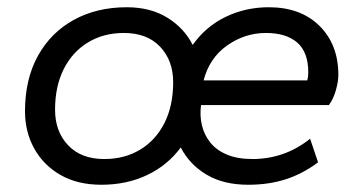

<svg xmlns="http://www.w3.org/2000/svg" viewBox="-20 -500 1002 530"><path d="M260 10Q194 10 147 -17Q100 -44 74.5 -90Q49 -136 49 -193Q49 -281 84.5 -345.5Q120 -410 183.5 -445Q247 -480 330 -480Q395 -480 441.5 -451.5Q488 -423 512 -376Q548 -427 603 -453.5Q658 -480 722 -480Q810 -480 862 -428.5Q914 -377 914 -293Q914 -276 907.5 -252Q901 -228 888 -210H535Q531 -180 537.5 -153.5Q544 -127 561 -106Q578 -85 607 -73Q636 -61 677 -61Q721 -61 761 -75Q801 -89 836 -117L858 -52Q817 -21 770 -5.5Q723 10 665 10Q597 10 550 -18Q503 -46 479 -93Q443 -44 386.5 -17Q330 10 260 10ZM268 -61Q324 -61 367 -87Q410 -113 434 -160.5Q458 -208 458 -273Q458 -333 422 -371Q386 -409 322 -409Q266 -409 223 -383Q180 -357 156 -309.5Q132 -262 132 -197Q132 -137 168 -99Q204 -61 268 -61ZM542 -278H828Q831 -287 831 -300Q831 -356 800.5 -382.5Q770 -409 714 -409Q656 -409 607 -374.5Q558 -340 542 -278Z"/></svg>

Font: Gantari
Style: Italic
Weight: 400
Italic angle: -10°
Designer: Anugrah Pasau
Foundry: Lafontype
Version: Version 1.000; ttfautohint (v1.8.3)